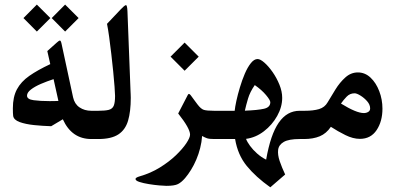

<svg xmlns="http://www.w3.org/2000/svg" viewBox="-20 -601 1704 830"><path d="M81.4 -522.9 139.3 -464.6 197.7 -522.9 139.3 -581.2ZM203.5 -522.9 261.5 -464.6 319.8 -522.9 261.5 -581.2ZM374.8 -122.1Q345.4 -122.1 323.8 -136.8Q302.2 -151.4 295.9 -180.4L246.1 -411.8Q243.1 -426.1 238.9 -425.7Q234.7 -425.4 225.5 -416.9L184.5 -380.3L197.3 -323.8Q142.6 -298.1 106.7 -273Q70.8 -247.9 53.2 -214.9Q35.6 -181.9 35.6 -133.1Q35.6 -109.6 37 -99.4Q40 -82.5 65.1 -73.3Q90.2 -64.2 127.1 -60.3Q163.9 -56.5 201.3 -55.4L251.6 -85.4Q290.1 0 374.8 0H382.5Q389.8 0 391.8 -10.5Q393.8 -20.9 393.8 -41.8V-79.6Q393.8 -100.8 391.8 -111.5Q389.8 -122.1 382.5 -122.1ZM211.6 -258.9 232.5 -164.6Q223.7 -164.3 214.2 -164.1Q204.6 -163.9 194.4 -163.9Q154.4 -163.9 125.6 -167.8Q96.8 -171.6 96.8 -187.4Q96.8 -201 113.7 -214Q130.5 -227 156.9 -238.4Q183.4 -249.7 211.6 -258.9Z M379.2 -122.1Q367.4 -122.1 365.1 -111.7Q362.7 -101.2 362.7 -80.3V-41.4Q362.7 -20.9 365.1 -10.5Q367.4 0 379.2 0H405.2Q460.9 0 491.4 -19.8Q521.8 -39.6 533.6 -79.2Q545.3 -118.8 545.3 -178.2Q545.3 -185.6 544.9 -193.1Q544.6 -200.6 544.2 -208.7L531 -551.5Q529.9 -580.5 523.8 -578.8Q517.8 -577.2 502 -560.7L442.6 -498Q447 -476.3 451.8 -441.9Q456.5 -407.4 461.1 -368.2Q465.7 -328.9 469.4 -291.7Q473 -254.5 475.2 -226.3Q477.4 -198 477.4 -186.3Q477.4 -157.3 471.6 -143.7Q465.7 -130.2 450.1 -126.1Q434.5 -122.1 405.2 -122.1Z M778.1 -416.9 717.3 -356.1 778.1 -295.2 839 -356.1ZM914.9 0Q925.9 0 925.9 -41.8V-79.6Q925.9 -100.8 924.1 -111.5Q922.3 -122.1 914.9 -122.1H905.8Q873.5 -122.1 861 -126.1Q848.6 -130.2 834.3 -148.9Q828.7 -156.2 821.6 -165.9Q814.4 -175.7 805.3 -188.1Q796.8 -199.9 792.1 -191.1L750.3 -110.4Q801.6 -45.8 801.6 -19.1Q801.6 -6.2 785.5 18.2Q769.3 42.5 740 70.6Q710.7 98.6 670.9 123.2Q631.1 147.8 583.8 161.3Q565.8 166.5 565.8 172.7Q565.8 180.1 582.9 185.6Q599.9 191.1 623.8 194.9Q647.6 198.8 669.1 200.6Q690.5 202.4 699.3 202.4Q734.1 202.4 749.4 194.7Q764.6 187 780.3 168.7Q793.5 153.3 806 132.9Q818.5 112.6 828.6 88.9Q838.7 65.3 845.3 39.2Q851.9 13.2 853.7 -13.2Q865.4 -6.6 875 -3.3Q884.5 0 905.8 0Z M911.3 -122.1Q899.5 -122.1 897.1 -111.7Q894.8 -101.2 894.8 -80.3V-41.4Q894.8 -20.9 897.1 -10.5Q899.5 0 911.3 0H996.3Q1007.7 68.6 1046.6 116.2Q1085.4 163.9 1148.5 208.7L1212.7 153.3Q1198.4 122.8 1189 95.3Q1179.7 67.8 1182.4 46.4Q1185.2 24.9 1206.8 12.5Q1228.5 0 1275.8 0H1287.5Q1294.8 0 1296.7 -10.5Q1298.5 -20.9 1298.5 -41.8V-79.6Q1298.5 -100.8 1296.7 -111.5Q1294.8 -122.1 1287.5 -122.1H1275.4Q1248.3 -122.1 1225.7 -109.5Q1203.2 -96.8 1185.2 -71Q1167.2 -45.1 1153.6 -5.3Q1140.1 34.5 1130.5 89.1Q1109.6 78.8 1091.5 62.7Q1073.3 46.6 1060.9 29.5Q1048.4 12.5 1043.6 -0.7Q1085.4 -6.2 1121 -33.6Q1156.6 -60.9 1178.2 -99.7Q1199.9 -138.6 1199.9 -177.9Q1199.9 -205.7 1187.9 -235.1Q1176 -264.4 1158.4 -289.5Q1140.8 -314.6 1123 -330.2Q1105.2 -345.8 1093.5 -345.8Q1078.5 -345.8 1064.4 -328Q1050.2 -310.2 1038.3 -282.4Q1026.4 -254.5 1017.1 -223.3Q1007.7 -192.2 1001.8 -165Q996 -137.9 994.5 -122.1ZM1038.5 -122.5Q1043.6 -145.6 1052.1 -174.4Q1060.5 -203.2 1081.4 -233.2Q1111.5 -212.3 1130 -190.1Q1148.5 -168 1148.5 -159.1Q1148.5 -137.1 1121.4 -130.9Q1094.2 -124.7 1038.5 -122.5Z M1283.8 -122.1Q1272.1 -122.1 1269.7 -111.7Q1267.3 -101.2 1267.3 -80.3V-41.4Q1267.3 -20.9 1269.7 -10.5Q1272.1 0 1283.8 0H1294.5Q1333.7 0 1362.3 -11.9Q1390.9 -23.8 1410.3 -52.8Q1440 -33.4 1473 -17.1Q1506.1 -0.7 1535.8 -0.7Q1582.7 -0.7 1608 -38.5Q1633.3 -76.3 1633.3 -131.3Q1633.3 -170.9 1619.5 -206.8Q1605.8 -242.8 1582 -265.3Q1558.1 -287.9 1527 -287.9Q1496.9 -287.9 1472.9 -266.2Q1448.8 -244.6 1430.1 -214.3Q1411.4 -184.1 1396.4 -158.8Q1383.9 -136.8 1359.2 -129.4Q1334.4 -122.1 1297.4 -122.1ZM1553 -112.2Q1520.4 -112.2 1454 -153.3Q1464.2 -168.3 1478.4 -183Q1492.5 -197.7 1513 -197.7Q1522.2 -197.7 1538.1 -187.9Q1554.1 -178.2 1567.1 -163.4Q1580.1 -148.5 1580.1 -132.4Q1580.1 -122.1 1571.7 -117.2Q1563.3 -112.2 1553 -112.2Z"/></svg>

Font: Parastoo
Style: Regular
Weight: 400
Foundry: Saber Rastikerdar (saber.rastikerdar@gmail.com)
Version: Version 3.000